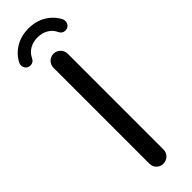

<svg xmlns="http://www.w3.org/2000/svg" viewBox="-294 -867 874 874"><g transform="rotate(-45 143.0 -430.0)"><path d="M142 5Q123 5 110 -8Q97 -21 97 -40V-657Q97 -676 110 -689.5Q123 -703 142 -703Q161 -703 174.5 -689.5Q188 -676 188 -657V-40Q188 -21 174.5 -8Q161 5 142 5ZM31 -739Q17 -739 8.5 -748Q0 -757 0 -770Q0 -778 3 -784Q22 -821 58.5 -843Q95 -865 143 -865Q191 -865 227.5 -843Q264 -821 283 -784Q286 -778 286 -770Q286 -757 277.5 -748Q269 -739 255 -739Q236 -739 227 -758Q217 -781 194.5 -794Q172 -807 143 -807Q114 -807 92 -794Q70 -781 59 -758Q50 -739 31 -739Z"/></g></svg>

Font: Varela Round
Style: Regular
Weight: 400
Designer: Joe Prince, Avraham Cornfeld
Foundry: Joe Prince, Avraham Cornfeld
Version: Version 3.010; ttfautohint (v1.8.4.7-5d5b)